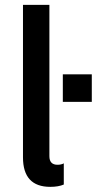

<svg xmlns="http://www.w3.org/2000/svg" viewBox="-20 -747 389 772"><path d="M182.2 4.3Q72.4 4.3 72.4 -114.3V-727.3H178.6V-119Q178.6 -84.5 211.3 -84.5Q226.2 -84.5 236.5 -90.2V-5Q214.8 4.3 182.2 4.3ZM232.6 -448.2H349.1V-337.4H232.6Z"/></svg>

Font: TID UI Medium
Style: Regular
Weight: 500
Designer: The TID Project Authors
Foundry: Bakken & Bæck
Version: Version 1.001;hotconv 1.0.109;makeotfexe 2.5.65596